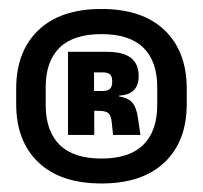

<svg xmlns="http://www.w3.org/2000/svg" viewBox="-20 -670 464 439"><path d="M212 -250.5Q118.5 -250.5 67.8 -298.8Q17 -347 17 -432.5V-467Q17 -552.5 67.8 -601Q118.5 -649.5 212 -649.5Q305.5 -649.5 356.2 -601Q407 -552.5 407 -467V-432.5Q407 -347 356.2 -298.8Q305.5 -250.5 212 -250.5ZM212 -307.5Q276 -307.5 307.8 -339Q339.5 -370.5 339.5 -430V-470.5Q339.5 -530 307.8 -561Q276 -592 212 -592Q148 -592 116.2 -561Q84.5 -530 84.5 -470.5V-430Q84.5 -370.5 116.2 -339Q148 -307.5 212 -307.5ZM238.5 -361.5 235.5 -390Q234 -405 228.5 -410.5Q223 -416 209.5 -416.5L176.5 -417V-462H215Q226.5 -462 231.5 -467Q236.5 -472 236.5 -481.5V-485Q236.5 -495 231.5 -499.8Q226.5 -504.5 215 -504.5H176.5V-551.5H224.5Q262 -551.5 279.5 -537.5Q297 -523.5 297 -497.5V-495Q297 -475 286 -463.8Q275 -452.5 252.5 -451.5V-443L244 -450.5Q271 -448 281.5 -436.5Q292 -425 295.5 -400L301 -361.5ZM135.5 -361.5V-551.5H195V-446L195.5 -427V-361.5Z"/></svg>

Font: Anek Bangla Medium ExtraBold
Style: Regular
Weight: 800
Version: Version 1.003